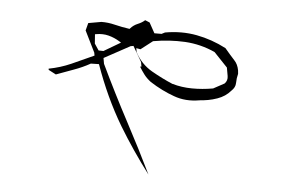

<svg xmlns="http://www.w3.org/2000/svg" viewBox="-44 -700 1088 688"><g transform="rotate(-5 500.0 -356.0)"><path d="M339.4 -485.8V-503.9V-506.8L439.9 -540.5H440.4H447.3H450.2L472.2 -480.5V-464.4H467.3Q473.1 -449.2 480.5 -434.8Q487.8 -420.4 501 -406.2Q538.6 -371.6 579.1 -348.6Q618.2 -325.7 668.9 -325.7H669.4Q683.6 -324.2 699.7 -324.2Q715.8 -324.2 733.4 -327.1Q763.7 -332 785.6 -350.1Q801.8 -360.4 804.7 -376Q808.1 -393.6 814.9 -408.2Q815.9 -414.6 815.9 -420.4Q815.9 -442.9 805.2 -458.5Q791.5 -480 777.8 -503.9Q731.9 -539.1 679.7 -558.8Q627.4 -578.6 566.9 -578.6L554.2 -574.7L528.8 -579.1L515.1 -619.1L500.5 -628.4H499.5Q489.3 -621.6 472.7 -617.9Q456.1 -614.3 443.4 -604L441.4 -602.5Q414.6 -611.3 390.1 -622.1Q367.2 -632.3 343.3 -636.2H295.9L284.2 -610.8L308.1 -528.8V-518.1Q263.7 -506.3 222.9 -496.3Q182.1 -486.3 140.1 -485.8V-481.4L164.1 -462.9Q197.3 -469.2 229.5 -474.6Q261.7 -480 292.5 -490.7L321.3 -486.3Q341.3 -365.2 381.8 -258.3Q417.5 -166 463.4 -76.7Q437 -169.9 403.8 -271.7Q370.6 -373.5 339.4 -485.8ZM459.5 -517.1V-531.7L474.1 -526.4L521.5 -551.3H522.5Q580.6 -551.3 635.7 -538.6Q691.4 -525.4 737.8 -493.2L776.9 -434.1V-403.8Q776.9 -387.2 763.7 -377.9L721.2 -363.8H720.7Q682.1 -363.8 645.5 -370.6Q608.9 -377.4 578.1 -392.6H577.6Q543.5 -414.6 508.8 -443.4Q473.6 -473.1 459.5 -517.1ZM406.7 -556.2 341.3 -531.7 324.2 -535.2 313 -561 316.4 -594.2H320.3Q344.7 -594.2 364.5 -585.2Q384.3 -576.2 401.4 -561Z"/></g></svg>

Font: Bakudai
Style: Light
Weight: 300
Version: Version 1.48